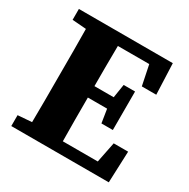

<svg xmlns="http://www.w3.org/2000/svg" viewBox="-150 -795 918 933"><g transform="rotate(30 309.0 -328.5)"><path d="M32 -596V-657H559L566 -484H485L462 -596H286Q285 -536 285 -477.5Q285 -419 285 -370H393L405 -446H469V-230H405L393 -306H285Q285 -244 285 -183Q285 -122 286 -61H482L505 -176H586L579 0H32V-61L110 -67Q111 -126 111 -185.5Q111 -245 111 -304V-353Q111 -412 111 -471.5Q111 -531 110 -590Z"/></g></svg>

Font: Source Serif 4 SmText
Style: Bold
Weight: 700
Designer: Frank Grießhammer
Foundry: Adobe
Version: Version 4.005;hotconv 1.1.0;makeotfexe 2.6.0